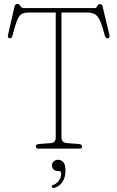

<svg xmlns="http://www.w3.org/2000/svg" viewBox="-20 -740 584 956"><path d="M96.5 -700H454Q459.5 -700 464.2 -709.8Q469 -719.5 477.5 -719.5Q488 -719.5 491 -707L524.5 -567Q528 -551 517.5 -549.5Q506 -546.5 501.5 -564Q489 -613 477.8 -637.2Q466.5 -661.5 452 -669.5Q437.5 -677.5 414.5 -677.5H286V-56.5Q286 -30 313 -27.5L372 -23Q389 -21.5 389 -10.5Q389 0 375 0H172Q158 0 158 -10.5Q158 -21.5 175 -23L234 -27.5Q257.5 -29 257.5 -56.5V-677.5H121.5Q99.5 -677.5 87 -669.8Q74.5 -662 64.8 -637.8Q55 -613.5 42.5 -564Q38 -547 27 -549.5Q16.5 -551 20 -567L52.5 -708Q55.5 -720.5 66 -720.5Q76.5 -720.5 81.5 -710.2Q86.5 -700 96.5 -700ZM266.5 111.5Q254 111.5 246.2 103.2Q238.5 95 238.5 84Q238.5 71.5 247.5 63.5Q256.5 55.5 269.5 55.5Q284.5 55.5 295.2 67.2Q306 79 306 109.5Q306 143 291 165.5Q276 188 252.5 195Q242.5 198 238.5 191.5Q235.5 183 246 180.5Q263.5 174 274 158.2Q284.5 142.5 284.5 125Q284.5 111.5 273.5 111.5Z"/></svg>

Font: Fraunces 144pt SuperSoft Thin
Style: Regular
Weight: 100
Version: Version 1.000;[0bf87f6ff]